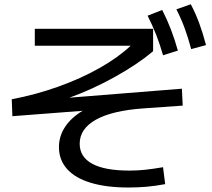

<svg xmlns="http://www.w3.org/2000/svg" viewBox="-20 -837 978 886"><path d="M252 -158.2Q252 -208 279.8 -250.7Q307.6 -293.5 361.3 -325.7L37.1 -300.8L34.2 -378.9Q144.5 -399.9 248.5 -437Q352.5 -474.1 438.7 -522.7Q524.9 -571.3 583 -626H140.6V-704.1H686.5V-600.6Q615.2 -540.5 510.7 -482.4Q406.2 -424.3 300.3 -386.2L819.3 -427.7L823.2 -349.6L642.6 -336.9Q497.6 -326.7 422.6 -284.7Q347.7 -242.7 347.7 -173.8Q347.7 -112.8 405.5 -81.3Q463.4 -49.8 577.1 -49.8Q613.8 -49.8 648.7 -53.5Q683.6 -57.1 732.4 -65.4L742.2 12.7Q697.3 21 657 24.7Q616.7 28.3 572.3 28.3Q471.2 28.3 399.2 6.6Q327.1 -15.1 289.6 -57.1Q252 -99.1 252 -158.2ZM661.1 -764.6 728.5 -791Q751.5 -746.1 768.8 -700.9Q786.1 -655.8 800.8 -603.5L732.4 -582Q717.3 -634.3 700.2 -677.7Q683.1 -721.2 661.1 -764.6ZM793.9 -793.9 860.4 -817.4Q882.8 -774.9 899.4 -729.7Q916 -684.6 930.7 -628.9L862.3 -610.4Q848.1 -663.6 832 -707.3Q815.9 -751 793.9 -793.9Z"/></svg>

Font: Pretendard Medium
Style: Regular
Weight: 500
Designer: Base glyphs from Inter by Rasmus Andersson; Hangeul glyphs from Noto Sans CJK(Source Han Sans) by Jang Soo-young and Kan
Foundry: Kil Hyung-jin
Version: Version 1.309